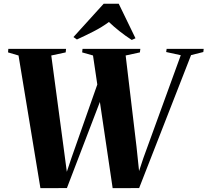

<svg xmlns="http://www.w3.org/2000/svg" viewBox="-20 -1004 1108 1026"><path d="M196 1.5 79 -707.5 23 -724 24.5 -743H333L331 -724L254 -707.5L319 -222.5L341.5 -53L319 -32L361.5 -159L551 -697.5H605L337.5 1ZM582 1.5 477 -707.5 419 -724 421 -743H730L727.5 -724L651.5 -707.5L709.5 -220L727 -53L704 -32L746 -159L946 -709L868 -726L870.5 -743H1068.5L1066.5 -726L1001 -709.5L723.5 1ZM372.5 -806 534 -984H614.5L704 -799.5L684 -790.5Q650 -812.5 618.8 -837.2Q587.5 -862 562 -886.5Q525 -859 479.5 -835.8Q434 -812.5 391 -793Z"/></svg>

Font: Merriweather 144pt ExtraBold
Style: Italic
Weight: 800
Italic angle: -7.8°
Version: Version 2.101